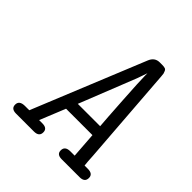

<svg xmlns="http://www.w3.org/2000/svg" viewBox="-172 -747 869 869"><g transform="rotate(45 262.5 -312.0)"><path d="M30.8 -25.9Q30.8 -52.7 65.9 -53.2H94.2L314 -591.8Q327.1 -624 358.9 -624H374Q386.2 -624 393.1 -621.6Q399.9 -619.1 402.8 -610.6Q405.8 -602.1 406.5 -600.1Q407.2 -598.1 408.2 -584L443.8 -110.8Q445.8 -70.8 448.2 -53.2H469.2Q502.4 -53.2 502 -26.9Q502 0 469.2 0H355Q322.8 0 323.2 -25.9Q323.2 -52.7 356.9 -53.2H384.8L376 -175.8H207L157.2 -53.2H178.2Q210.4 -53.2 210 -26.9Q210 0 176.8 0H63Q30.8 0 30.8 -25.9ZM229 -229H372.1Q369.1 -262.2 361.6 -383.1Q354 -503.9 354 -535.2V-549.8L336.9 -501Z"/></g></svg>

Font: CMU Typewriter Text
Style: LightOblique
Weight: 200
Italic angle: -9.46001°
Version: Version 0.7.0